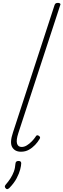

<svg xmlns="http://www.w3.org/2000/svg" viewBox="-20 -1035 439 1330"><path d="M125 16Q83 16 64.5 -15.5Q46 -47 70 -118L358 -1000Q361 -1008 366 -1011.5Q371 -1015 382 -1015Q390 -1015 395.5 -1011Q401 -1007 397 -999L107 -113Q91 -64 98 -40.5Q105 -17 130 -17Q148 -17 166 -28Q184 -39 200 -55.5Q216 -72 226 -87Q229 -94 234.5 -97Q240 -100 248 -95Q256 -90 257.5 -84.5Q259 -79 254 -72Q242 -51 223 -31Q204 -11 180 2.5Q156 16 125 16ZM20 270Q14 264 13.5 258.5Q13 253 18 246Q38 223 52.5 200.5Q67 178 76 153.5Q85 129 87 99Q88 88 93.5 84Q99 80 108 80Q118 80 122.5 84Q127 88 127 96Q127 111 120 138.5Q113 166 95.5 199.5Q78 233 45 267Q40 272 33 274.5Q26 277 20 270Z"/></svg>

Font: Playwrite MX Thin
Style: Regular
Weight: 250
Designer: Veronika Burian, José Scaglione
Foundry: TypeTogether
Version: Version 1.002